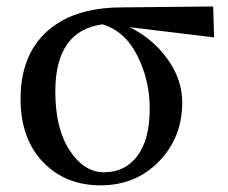

<svg xmlns="http://www.w3.org/2000/svg" viewBox="-20 -553 698 588"><path d="M298.8 -25.4Q363.3 -25.4 400.9 -75.7Q438.5 -126 438.5 -220.7Q438.5 -307.6 400.4 -382.8Q362.3 -458 293.9 -478.5Q149.4 -459 149.4 -272.5Q149.4 -159.2 193.4 -92.3Q237.3 -25.4 298.8 -25.4ZM635.7 -438.5 377 -469.7Q447.3 -435.5 492.7 -372.6Q538.1 -309.6 538.1 -239.3Q538.1 -131.8 466.8 -58.6Q395.5 14.6 288.1 14.6Q179.7 14.6 111.3 -57.1Q43 -128.9 43 -250Q43 -382.8 122.6 -455.6Q202.1 -528.3 345.7 -530.3L632.8 -533.2Z"/></svg>

Font: GenYoMin TW TTF SemiBold
Style: Regular
Weight: 600
Version: Version 1.300